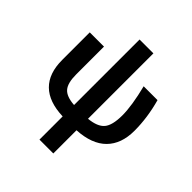

<svg xmlns="http://www.w3.org/2000/svg" viewBox="-259 -937 1355 1355"><g transform="rotate(45 418.5 -259.5)"><path d="M492.2 -758.8V-106Q578.1 -114.3 612.3 -154.3Q646.5 -194.3 647 -293Q647 -391.6 607.9 -545.9H746.1Q784.2 -408.7 784.2 -277.8Q784.2 -147 710.9 -73.2Q637.7 0.5 492.2 8.8V240.2H354V8.8Q212.4 3.9 141.1 -66.4Q69.8 -136.7 69.8 -271V-545.9H211.9V-267.1Q211.9 -182.6 243.2 -146.5Q274.4 -110.4 354 -105V-758.8Z"/></g></svg>

Font: OpenSans-Bold
Style: Bold
Weight: 700
Foundry: Ascender Corporation
Version: Version 1.10